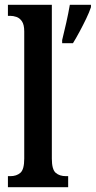

<svg xmlns="http://www.w3.org/2000/svg" viewBox="-20 -780 399 800"><path d="M13 0V-46H23Q49 -46 65 -60Q81 -74 81 -119V-649Q81 -677 71.5 -691Q62 -705 48.5 -709.5Q35 -714 23 -714H13V-760H196V-119Q196 -74 212 -60Q228 -46 255 -46H264V0ZM239 -613Q247 -645 256 -685Q265 -725 271 -760H359V-750Q352 -729 339 -702Q326 -675 311.5 -648Q297 -621 284 -600H239Z"/></svg>

Font: Noto Serif Georgian ExtraCondensed SemiBold
Style: Regular
Weight: 600
Width: 2
Designer: Monotype Design Team, Akaki Razmadze
Foundry: Google LLC
Version: Version 2.003; ttfautohint (v1.8.4.7-5d5b)